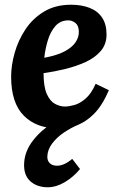

<svg xmlns="http://www.w3.org/2000/svg" viewBox="-20 -531 510 811"><path d="M280 -511Q324 -511 358 -498Q392 -485 411 -457Q430 -429 430 -385Q430 -344 405.5 -315.5Q381 -287 341.5 -269Q302 -251 255 -239.5Q208 -228 164 -222Q164 -165 177.5 -134.5Q191 -104 212 -92.5Q233 -81 254 -81Q271 -81 294.5 -87.5Q318 -94 342 -115Q366 -136 384 -177L440 -150Q412 -85 377 -50Q342 -15 304 -2Q266 11 227 11Q135 12 81 -42Q27 -96 27 -207Q27 -255 42 -308Q57 -361 87.5 -407Q118 -453 166 -482Q214 -511 280 -511ZM269 -445Q235 -445 214 -421Q193 -397 182 -360.5Q171 -324 167 -287Q221 -297 253 -314Q285 -331 299.5 -353Q314 -375 313 -399Q312 -424 298 -434.5Q284 -445 269 -445ZM182 260Q136 260 107.5 234Q79 208 82 157Q85 107 119 63Q153 19 206 -14.5Q259 -48 317 -67L313 -5Q281 8 250.5 28.5Q220 49 200.5 75Q181 101 180 129Q179 147 190 158Q201 169 221 169Q236 169 252.5 161.5Q269 154 285 140L318 183Q290 217 253.5 238.5Q217 260 182 260Z"/></svg>

Font: Lora
Style: Bold Italic
Weight: 700
Italic angle: -3°
Designer: Olga Karpushina, Alexei Vanyashin (Cyrillic)
Foundry: Cyreal
Version: Version 3.004